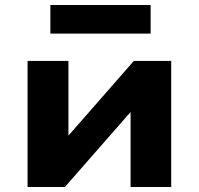

<svg xmlns="http://www.w3.org/2000/svg" viewBox="-20 -746 794 766"><path d="M90 0V-503H253V-190H240L514 -503H663V0H501V-314H514L239 0ZM181 -612V-726H581V-612Z"/></svg>

Font: Nunito Sans 7pt SemiExpanded ExtraBold
Style: Regular
Weight: 800
Width: 6
Designer: Vernon Adams
Foundry: Vernon Adams
Version: Version 3.101;gftools[0.9.27]